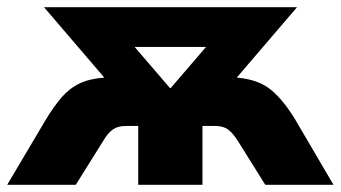

<svg xmlns="http://www.w3.org/2000/svg" viewBox="-33 -512 944 532"><path d="M-13 0 93 -179Q116 -217 137.5 -242Q159 -267 187 -280.5Q215 -294 256 -297L89 -492H790L623 -297Q683 -292 718 -263Q753 -234 786 -179L891 0H702L627 -120Q612 -144 598.5 -153.5Q585 -163 563 -163H528V0H350V-163H316Q294 -163 280 -153.5Q266 -144 252 -120L177 0ZM438 -268H440L538 -382H340Z"/></svg>

Font: Nunito Sans Black
Style: Regular
Weight: 900
Designer: Vernon Adams
Foundry: Vernon Adams
Version: Version 3.006; ttfautohint (v1.8.3)